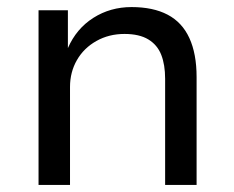

<svg xmlns="http://www.w3.org/2000/svg" viewBox="-20 -523 663 543"><path d="M89 0V-494H172V-387Q196 -442 244 -472.5Q292 -503 352 -503Q413 -503 454 -481.5Q495 -460 515.5 -415.5Q536 -371 536 -305V0H447V-300Q447 -340 436 -368Q425 -396 399.5 -411.5Q374 -427 332 -427Q288 -427 252.5 -407Q217 -387 197.5 -353Q178 -319 178 -277V0Z"/></svg>

Font: Nunito Sans 8pt
Style: Regular
Weight: 400
Version: Version 3.101;gftools[0.9.27]